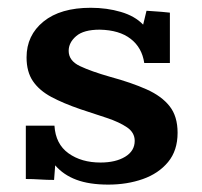

<svg xmlns="http://www.w3.org/2000/svg" viewBox="-20 -471 527 501"><path d="M262.7 10.7Q212.9 10.7 179.2 -2Q145.5 -14.6 124 -39.6L121.1 -1.5Q102.5 -1.5 84.2 -2.7Q65.9 -3.9 47.4 -3.9V-143.1H122.1Q125 -95.2 158.7 -71Q192.4 -46.9 242.2 -46.9Q281.7 -46.9 306.6 -62Q331.5 -77.1 331.5 -103.5Q331.5 -125 311.5 -138.7Q291.5 -152.3 259.3 -163.1Q227.1 -173.8 189.9 -186Q145.5 -201.2 114 -218Q82.5 -234.9 65.9 -259.3Q49.3 -283.7 49.3 -321.3Q49.3 -378.9 93.5 -414.8Q137.7 -450.7 216.8 -450.7Q258.8 -450.7 295.4 -439.9Q332 -429.2 353.5 -406.7Q354.5 -409.7 356.4 -418.5Q358.4 -427.2 360.4 -435.1Q362.3 -442.9 362.3 -442.9Q362.3 -442.9 374.3 -442.1Q386.2 -441.4 400.9 -440.2Q415.5 -439 423.3 -438V-306.6H356.4Q350.6 -346.7 321 -369.6Q291.5 -392.6 240.2 -393.6Q198.2 -393.6 178.7 -376.7Q159.2 -359.9 159.2 -338.4Q159.2 -312.5 188.5 -298.6Q217.8 -284.7 267.6 -270.5Q323.2 -255.4 362.5 -237.8Q401.9 -220.2 422.6 -193.8Q443.4 -167.5 443.4 -124.5Q443.4 -78.1 418.5 -48.1Q393.6 -18.1 352.5 -3.7Q311.5 10.7 262.7 10.7Z"/></svg>

Font: Kameron SemiBold
Style: Regular
Weight: 600
Designer: Vernon Adams
Foundry: Vernon Adams
Version: Version 1.100